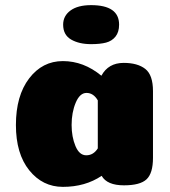

<svg xmlns="http://www.w3.org/2000/svg" viewBox="-20 -722 664 748"><path d="M226 -626Q226 -660 254.5 -681Q283 -702 335 -702Q444 -702 444 -626Q444 -597 430 -579.5Q416 -562 393 -556Q370 -550 335 -550Q288 -550 257 -568Q226 -586 226 -626ZM225 6Q146 6 94 -58.5Q42 -123 42 -235Q42 -349 93.5 -416.5Q145 -484 225 -484Q306 -484 375 -427Q402 -477 462 -477Q516 -477 546 -453.5Q576 -430 576 -367V-107Q576 -47 551 -23.5Q526 0 463 0Q397 0 376 -37Q312 6 225 6ZM361 -331Q344 -360 317 -360Q291 -360 275 -322Q259 -284 259 -235Q259 -189 274 -153Q289 -117 316 -117Q344 -117 361 -144Z"/></svg>

Font: Coiny 2.0
Style: Regular
Weight: 400
Version: Version 1.001 July 11, 2018